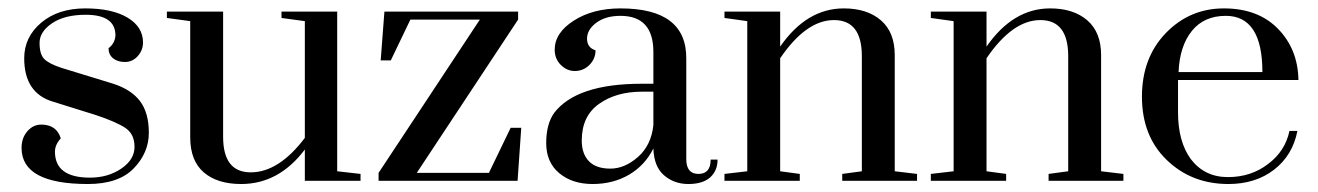

<svg xmlns="http://www.w3.org/2000/svg" viewBox="-20 -437 3186 464"><path d="M112.8 -70.5Q112.8 -7.7 197.4 -7.7Q241 -7.7 273.1 -29.5Q305.1 -51.3 305.1 -82.1Q305.1 -112.8 283.3 -127.6Q261.5 -142.3 211.5 -159L109 -191Q38.5 -211.5 38.5 -296.2Q38.5 -347.4 79.5 -382.1Q120.5 -416.7 185.9 -416.7Q251.3 -416.7 288.5 -394.2Q325.6 -371.8 325.6 -334.6Q325.6 -315.4 312.8 -301.3Q300 -287.2 282.1 -287.2Q264.1 -287.2 253.2 -296.2Q242.3 -305.1 242.3 -320.5Q257.7 -332.1 259 -351.3Q259 -401.3 187.2 -401.3Q135.9 -401.3 105.8 -380.8Q75.6 -360.3 75.6 -333.3Q75.6 -306.4 86.5 -294.9Q97.4 -283.3 128.2 -273.1L253.8 -234.6Q297.4 -220.5 318.6 -192.3Q339.7 -164.1 339.7 -116Q339.7 -67.9 303.2 -30.1Q266.7 7.7 192.3 7.7Q32.1 7.7 32.1 -79.5Q32.1 -103.8 46.2 -119.9Q60.3 -135.9 79.5 -135.9Q116.7 -135.9 126.9 -102.6Q112.8 -87.2 112.8 -70.5Z M519.2 -409V-106.4Q519.2 -20.5 585.9 -20.5Q653.8 -20.5 716.7 -103.8V-385.9L660.3 -393.6V-409H794.9V-23.1L851.3 -16.7V0H716.7V-75.6Q653.8 7.7 562.8 7.7Q505.1 7.7 472.4 -20.5Q439.7 -48.7 439.7 -105.1V-385.9L383.3 -393.6V-409Z M924.4 -291H900L909 -409H1232.1V-389.7L987.2 -19.2H1161.5L1214.1 -128.2H1239.7L1230.8 0H894.9V-19.2L1139.7 -389.7H971.8Z M1559 -78.2Q1538.5 -37.2 1500 -14.7Q1461.5 7.7 1412.2 7.7Q1362.8 7.7 1331.4 -18.6Q1300 -44.9 1300 -91Q1300 -137.2 1319.2 -164.1Q1373.1 -234.6 1530.8 -234.6H1559V-311.5Q1559 -398.7 1479.5 -398.7Q1443.6 -398.7 1421.2 -382.1Q1398.7 -365.4 1398.7 -343.6Q1398.7 -321.8 1419.2 -315.4Q1419.2 -294.9 1404.5 -280.1Q1389.7 -265.4 1369.2 -265.4Q1350 -265.4 1335.3 -280.1Q1320.5 -294.9 1320.5 -316.7Q1320.5 -357.7 1366.7 -387.2Q1412.8 -416.7 1479.5 -416.7Q1639.7 -416.7 1638.5 -294.9V-52.6Q1638.5 -16.7 1667.9 -16.7Q1697.4 -16.7 1697.4 -51.3H1714.1Q1714.1 -24.4 1696.2 -8.3Q1678.2 7.7 1643.6 7.7Q1609 7.7 1584.6 -13.5Q1560.3 -34.6 1559 -78.2ZM1559 -134.6V-215.4H1530.8Q1469.2 -215.4 1427.6 -185.9Q1385.9 -156.4 1385.9 -97.4Q1385.9 -65.4 1403.2 -47.4Q1420.5 -29.5 1455.1 -29.5Q1489.7 -29.5 1521.8 -57.7Q1553.8 -85.9 1559 -134.6Z M2062.8 -301.3Q2062.8 -388.5 1995.5 -388.5Q1928.2 -388.5 1865.4 -296.2V-23.1L1912.8 -16.7V0H1730.8V-16.7L1785.9 -23.1V-385.9L1730.8 -393.6V-409H1865.4V-324.4Q1929.5 -416.7 2019.2 -416.7Q2075.6 -416.7 2109 -387.8Q2142.3 -359 2142.3 -303.8V-23.1L2196.2 -16.7V0H2015.4V-16.7L2062.8 -23.1Z M2561.5 -301.3Q2561.5 -388.5 2494.2 -388.5Q2426.9 -388.5 2364.1 -296.2V-23.1L2411.5 -16.7V0H2229.5V-16.7L2284.6 -23.1V-385.9L2229.5 -393.6V-409H2364.1V-324.4Q2428.2 -416.7 2517.9 -416.7Q2574.4 -416.7 2607.7 -387.8Q2641 -359 2641 -303.8V-23.1L2694.9 -16.7V0H2514.1V-16.7L2561.5 -23.1Z M3044.9 -41Q3085.9 -71.8 3096.2 -120.5H3115.4Q3103.8 -61.5 3059 -26.9Q3014.1 7.7 2948.7 7.7Q2859 7.7 2798.7 -51.3Q2739.7 -109 2739.7 -203.2Q2739.7 -297.4 2797.4 -357.1Q2855.1 -416.7 2937.8 -416.7Q3020.5 -416.7 3068.6 -367.3Q3116.7 -317.9 3117.9 -243.6H2826.9V-165.4Q2826.9 -94.9 2857.7 -52.6Q2891 -9 2947.4 -9Q3003.8 -9 3044.9 -41ZM2942.3 -398.7Q2889.7 -398.7 2860.3 -362.2Q2830.8 -325.6 2828.2 -262.8H3030.8Q3030.8 -398.7 2942.3 -398.7Z"/></svg>

Font: Suranna
Style: Regular
Weight: 400
Version: Version 1.0.5; ttfautohint (v1.2.42-39fb)